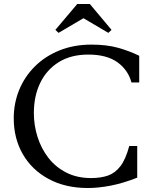

<svg xmlns="http://www.w3.org/2000/svg" viewBox="-20 -934 770 964"><path d="M421 10Q308 10 224 -35.5Q140 -81 94.5 -160Q49 -239 49 -340Q49 -416 76.5 -483Q104 -550 155.5 -601Q207 -652 279 -681Q351 -710 439 -710Q516 -710 573 -694Q630 -678 679 -654V-520H640Q623 -583 569.5 -621.5Q516 -660 423 -660Q336 -660 275 -622Q214 -584 182 -518Q150 -452 150 -366Q150 -305 168.5 -246.5Q187 -188 223 -141.5Q259 -95 313 -67.5Q367 -40 437 -40Q486 -40 522 -52.5Q558 -65 584.5 -99.5Q611 -134 629 -201H669V-42Q598 -14 536 -2Q474 10 421 10ZM274 -769 258 -784 368 -914H431L540 -784L524 -769L400 -842H398Z"/></svg>

Font: Hedvig Letters Serif
Style: Regular
Weight: 400
Designer: Alexander Örn & Tor Weibull
Foundry: Kanon Foundry
Version: Version 1.000